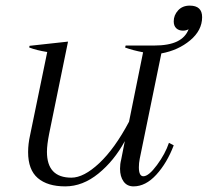

<svg xmlns="http://www.w3.org/2000/svg" viewBox="-20 -653 739 683"><path d="M477 -88Q474 -73 474 -58Q474 -26 490 -26Q509 -26 538.5 -66Q568 -106 581 -145L598 -136Q574 -73 536 -31.5Q498 10 455 10Q432 10 419.5 -7.5Q407 -25 407 -53Q407 -70 411 -85L424 -151Q386 -81 330 -35.5Q274 10 212 10Q149 10 114.5 -19.5Q80 -49 80 -112Q80 -141 87 -172L148 -468Q110 -474 84 -484L85 -490L222 -505L155 -178Q147 -138 147 -113Q147 -21 234 -21Q278 -21 333 -72.5Q388 -124 439 -220L489 -467Q452 -474 425 -484L427 -491H528Q580 -491 610 -505.5Q640 -520 651 -549Q642 -544 631 -544Q616 -544 607 -552.5Q598 -561 598 -577Q598 -599 613.5 -616Q629 -633 655 -633Q699 -633 699 -592Q699 -545 656.5 -509.5Q614 -474 554 -463Z"/></svg>

Font: Trirong Light
Style: Italic
Weight: 300
Italic angle: -12°
Designer: Katatrad Team
Foundry: CadsonDemak
Version: Version 1.001